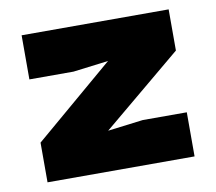

<svg xmlns="http://www.w3.org/2000/svg" viewBox="-62 -571 724 643"><g transform="rotate(-10 300.0 -250.0)"><path d="M550 0V-150H400L280 -135L550 -360V-500H50V-350H200L320 -365L50 -135V0Z"/></g></svg>

Font: Millimetre
Style: Bold
Weight: 800
Designer: Jérémy Landes
Version: Version 1.0